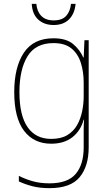

<svg xmlns="http://www.w3.org/2000/svg" viewBox="-20 -737 564 998"><path d="M258 -538Q324 -538 359.5 -508.5Q395 -479 413 -438H415L419 -528H441V29Q441 127 394 184Q347 241 237 241Q187 241 148.5 231Q110 221 78 206V177Q111 194 150 205Q189 216 237 216Q332 216 373.5 167Q415 118 415 29V-15Q415 -42 415 -63.5Q415 -85 417 -115H415Q399 -57 356 -23.5Q313 10 246 10Q156 10 105 -57Q54 -124 54 -258Q54 -388 104 -463Q154 -538 258 -538ZM258 -513Q165 -513 123 -444.5Q81 -376 81 -258Q81 -137 123.5 -76Q166 -15 246 -15Q297 -15 329.5 -34.5Q362 -54 380.5 -86.5Q399 -119 407 -158.5Q415 -198 415 -237V-307Q415 -364 400 -411Q385 -458 351 -485.5Q317 -513 258 -513ZM373 -717Q368 -665 338.5 -636Q309 -607 259 -607Q210 -607 179 -635Q148 -663 145 -717H169Q172 -678 194.5 -654.5Q217 -631 259 -631Q303 -631 324 -654.5Q345 -678 349 -717Z"/></svg>

Font: Noto Sans Kannada SemiCondensed Thin
Style: Regular
Weight: 100
Width: 4
Designer: Jelle Bosma - Monotype Design Team
Foundry: Monotype Imaging Inc.
Version: Version 2.005; ttfautohint (v1.8.4.7-5d5b)